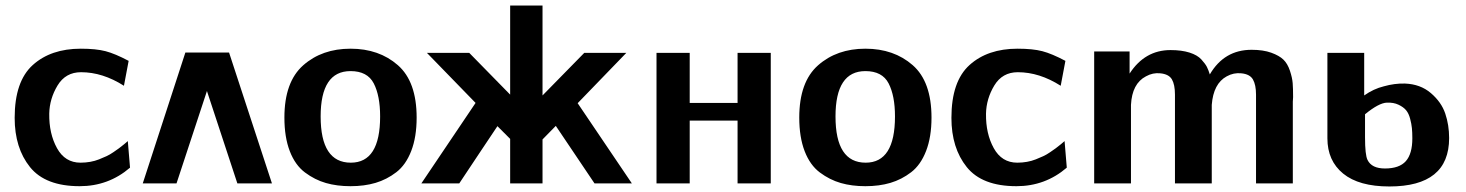

<svg xmlns="http://www.w3.org/2000/svg" viewBox="-20 -663 5298 694"><path d="M33 -237Q33 -369 98.5 -428Q164 -487 272 -487Q327 -487 361.5 -478Q396 -469 445 -443L428 -353Q351 -402 273 -402Q217 -402 188 -354Q159 -306 158 -252Q157 -180 186 -127.5Q215 -75 271 -75Q289 -75 306 -78Q323 -81 338 -87Q353 -93 365 -98.5Q377 -104 390 -113Q403 -122 410 -127Q417 -132 428.5 -141.5Q440 -151 442 -153L450 -57Q372 10 268 10Q144 10 88.5 -59Q33 -128 33 -237Z M963 0H838L728 -334L618 0H496L650 -473H808Z M1008 -238Q1008 -367 1076 -427Q1144 -487 1247 -487Q1350 -487 1418 -427.5Q1486 -368 1486 -238Q1486 -168 1466.5 -117.5Q1447 -67 1412.5 -40.5Q1378 -14 1337.5 -2Q1297 10 1247 10Q1198 10 1158 -1.5Q1118 -13 1082.5 -39.5Q1047 -66 1027.5 -116.5Q1008 -167 1008 -238ZM1139 -242Q1139 -75 1248 -75Q1354 -75 1354 -242Q1354 -317 1331 -361.5Q1308 -406 1247 -406Q1139 -406 1139 -242Z M1503 0 1699 -291 1523 -472H1676L1824 -321V-643H1941V-318L2092 -472H2244L2068 -290Q2236 -42 2264 0H2129L1989 -208L1941 -159V0H1824V-161L1778 -207Q1759 -178 1711.5 -107.5Q1664 -37 1640 0Z M2353 0V-472H2473V-291H2646V-472H2766V0H2646V-227H2473V0Z M2869 -238Q2869 -367 2937 -427Q3005 -487 3108 -487Q3211 -487 3279 -427.5Q3347 -368 3347 -238Q3347 -168 3327.5 -117.5Q3308 -67 3273.5 -40.5Q3239 -14 3198.5 -2Q3158 10 3108 10Q3059 10 3019 -1.5Q2979 -13 2943.5 -39.5Q2908 -66 2888.5 -116.5Q2869 -167 2869 -238ZM3000 -242Q3000 -75 3109 -75Q3215 -75 3215 -242Q3215 -317 3192 -361.5Q3169 -406 3108 -406Q3000 -406 3000 -242Z M3419 -237Q3419 -369 3484.5 -428Q3550 -487 3658 -487Q3713 -487 3747.5 -478Q3782 -469 3831 -443L3814 -353Q3737 -402 3659 -402Q3603 -402 3574 -354Q3545 -306 3544 -252Q3543 -180 3572 -127.5Q3601 -75 3657 -75Q3675 -75 3692 -78Q3709 -81 3724 -87Q3739 -93 3751 -98.5Q3763 -104 3776 -113Q3789 -122 3796 -127Q3803 -132 3814.5 -141.5Q3826 -151 3828 -153L3836 -57Q3758 10 3654 10Q3530 10 3474.5 -59Q3419 -128 3419 -237Z M3935 0V-477H4063V-397Q4118 -482 4211 -482Q4251 -482 4279.5 -473Q4308 -464 4322.5 -448Q4337 -432 4342.5 -421Q4348 -410 4353 -394Q4405 -483 4504 -483Q4546 -483 4575 -472.5Q4604 -462 4619 -447.5Q4634 -433 4642.5 -407.5Q4651 -382 4652.5 -362.5Q4654 -343 4654 -312Q4654 -309 4653.5 -303.5Q4653 -298 4653 -296V0H4520V-321Q4520 -356 4509 -375.5Q4498 -395 4467 -398Q4439 -401 4414 -387Q4366 -361 4360 -284V0H4227V-321Q4227 -357 4216 -376Q4205 -395 4174 -398Q4147 -401 4122 -387Q4072 -361 4068 -284V-283V0Z M4778 -163V-472H4911V-318Q4945 -342 4982 -351Q5021 -362 5058 -361Q5114 -359 5152 -326.5Q5190 -294 5204 -252.5Q5218 -211 5218 -164Q5218 11 5002 11Q4892 11 4835 -35.5Q4778 -82 4778 -163ZM4914 -250V-167Q4914 -103 4923 -85Q4938 -54 4986 -54Q5038 -54 5061.5 -80.5Q5085 -107 5085 -163Q5085 -184 5083.5 -199.5Q5082 -215 5077 -234Q5072 -253 5062.5 -264.5Q5053 -276 5035 -284.5Q5017 -293 4993 -292Q4964 -291 4914 -250Z"/></svg>

Font: Coval
Style: ExtraBold
Weight: 800
Foundry: Context Ltd
Version: Version 001.000